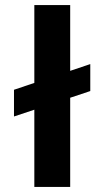

<svg xmlns="http://www.w3.org/2000/svg" viewBox="-20 -735 410 755"><path d="M35 -382 335 -483V-377L35 -277ZM115 0V-715H256V0Z"/></svg>

Font: Bricolage Grotesque 96pt ExtraBold
Style: Bold
Weight: 700
Version: Version 1.001;gftools[0.9.33.dev8+g029e19f]